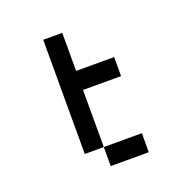

<svg xmlns="http://www.w3.org/2000/svg" viewBox="-124 -824 948 948"><g transform="rotate(-20 350.0 -350.0)"><path d="M200 -100H300V-400H500V-500H300V-700H200ZM300 0H500V-100H300Z"/></g></svg>

Font: FT88
Style: Regular
Weight: 400
Designer: Ange Degheest & Mandy Elbé
Foundry: Velvetyne Type Foundry
Version: Version 1.000;FEAKit 1.0